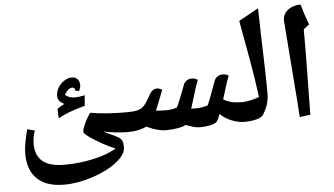

<svg xmlns="http://www.w3.org/2000/svg" viewBox="-66 -896 2354 1353"><g transform="rotate(-5 1111.0 -220.0)"><path d="M716.8 117.2Q654.8 92.3 577.9 44.9Q501 -2.4 501 -20Q501 -32.2 511.2 -58.3Q521.5 -84.5 539.8 -116.7Q558.1 -148.9 563 -148.9Q667 -129.9 818.8 -129.9Q832 -129.9 832 -117.2V-2Q832 9.8 818.8 9.8Q785.6 9.8 733.4 4.9Q681.2 0 640.1 -9.8L676.3 7.8Q725.1 29.8 743.4 40.3Q761.7 50.8 769.3 67.1Q776.9 83.5 776.9 115.2Q776.9 164.6 710 217.3Q643.1 270 537.4 304.9Q431.6 339.8 335.9 339.8Q210.4 339.8 145.3 277.8Q80.1 215.8 80.1 98.1Q80.1 37.1 108.9 -71.8L161.1 -59.1Q145 -4.9 145 34.2Q145 117.2 195.1 158.7Q245.1 200.2 349.1 200.2Q452.1 200.2 554.2 178Q656.2 155.8 716.8 117.2ZM468.3 -314.5 468.8 -319.3Q468.8 -326.2 464.6 -331.3Q460.4 -336.4 452.1 -336.4Q419.4 -336.4 395 -290Q421.4 -266.1 464.4 -266.1Q493.2 -266.1 533.2 -275.4L527.3 -201.2Q452.1 -180.7 413.6 -165.3Q375 -149.9 336.9 -129.4L334 -196.3Q362.8 -216.3 385.3 -227.1Q359.9 -239.7 349.6 -254.2Q339.4 -268.6 339.4 -288.1Q339.4 -318.4 356 -345.9Q372.6 -373.5 399.7 -390.9Q426.8 -408.2 452.1 -408.2Q478.5 -408.2 493.4 -391.6Q508.3 -375 508.3 -350.1Q508.3 -338.9 504.2 -326.7Q500 -314.5 496.1 -308.1Z M1044.9 -278.3Q1063 -278.3 1081.1 -266.1Q1067.4 -232.9 1053.5 -195.8Q1039.6 -158.7 1023.9 -124Q1050.3 -120.1 1088.9 -120.1Q1119.1 -120.1 1134 -122.6Q1148.9 -125 1172.9 -132.8Q1186 -154.8 1222.7 -252L1237.8 -292Q1244.1 -306.6 1259 -316.9Q1273.9 -327.1 1294.9 -327.1Q1317.9 -327.1 1336.9 -314Q1318.4 -268.6 1289.6 -169.4L1272.9 -116.2L1290.5 -115.2H1305.2Q1348.6 -115.2 1389.2 -127.9Q1402.8 -150.4 1440.9 -259.8L1457 -301.8Q1463.4 -316.4 1478.8 -326.7Q1494.1 -336.9 1515.1 -336.9Q1537.1 -336.9 1556.2 -325.2Q1541 -287.6 1517.1 -207L1502.9 -161.1Q1530.8 -144 1563.2 -137Q1595.7 -129.9 1642.1 -129.9Q1651.9 -129.9 1651.9 -120.1V0Q1651.9 9.8 1642.1 9.8Q1593.8 9.8 1545.4 -10.7Q1497.1 -31.2 1469.2 -61Q1452.6 -21 1446.8 -12.2Q1437.5 2.9 1401.6 11.5Q1365.7 20 1318.8 20Q1302.2 20 1274.7 12.5Q1247.1 4.9 1224.1 -4.9Q1207 5.9 1166 12.9Q1125 20 1083 20Q1024.4 20 946.8 -17.1Q925.8 -6.3 890.4 1.7Q855 9.8 812 9.8Q802.2 9.8 802.2 0V-120.1Q802.2 -129.9 812 -129.9Q864.3 -129.9 892.1 -136.5Q919.9 -143.1 937.3 -159.9Q954.6 -176.8 977.5 -216.8L996.1 -249Q1003.9 -261.7 1016.6 -270Q1029.3 -278.3 1044.9 -278.3Z M1755.9 -155.8Q1737.3 -297.9 1712.6 -433.8Q1688 -569.8 1664.1 -702.1L1803.7 -779.8Q1807.6 -585.4 1812.7 -435.1Q1817.9 -284.7 1817.9 -176.8Q1817.9 -137.7 1807.1 -101.3Q1796.4 -64.9 1772 -26.9Q1760.7 -10.3 1723.6 -0.2Q1686.5 9.8 1631.8 9.8Q1622.1 9.8 1622.1 0V-120.1Q1622.1 -129.9 1631.8 -129.9Q1655.8 -129.9 1689.7 -137Q1723.6 -144 1755.9 -155.8Z M2111.8 -604V-478L2110.8 -381.8L2105.5 0L2029.8 9.8Q2022.9 -106 2008.8 -277.8L1978 -678.2Q1978 -708 1994.1 -730.7Q2010.3 -753.4 2040.3 -766.6Q2070.3 -779.8 2104.5 -779.8Q2125 -705.6 2151.9 -634.8Z"/></g></svg>

Font: Sahl Naskh
Style: Bold
Weight: 700
Designer: Pascal Zoghbi
Version: Version 1.001